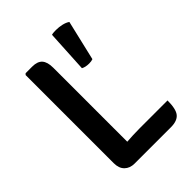

<svg xmlns="http://www.w3.org/2000/svg" viewBox="-213 -835 939 939"><g transform="rotate(-45 257.0 -365.0)"><path d="M207 1.5H156.5Q125 1.5 105.5 -17.5Q86 -36.5 86 -72V-681.5L92.5 -688H138Q174 -688 190.5 -669.5Q207 -651 207 -611.5ZM489 -103Q489 -43.5 470.5 -21Q452 1.5 408 1.5H156.5L93 -86.5Q144.5 -95 198.5 -99Q252.5 -103 297 -103ZM316.5 -729.5Q323 -731.5 331 -732Q339 -732.5 347 -732.5Q367 -732.5 387 -728Q407 -723.5 421 -714L372 -505.5Q361.5 -501.5 346 -501.5Q320.5 -501.5 304.5 -510.5Z"/></g></svg>

Font: Signika Medium
Style: Regular
Weight: 500
Designer: Anna Giedry
Foundry: Anna Giedry
Version: Version 2.000